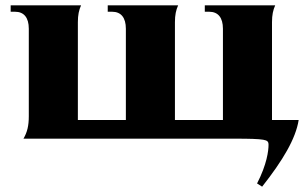

<svg xmlns="http://www.w3.org/2000/svg" viewBox="-20 -520 1140 720"><path d="M68 0H864C915 0 950 1 967 4C982 7 987 10 987 23C987 45 981 96 944 168L963 180C1041 81 1089 0 1100 -70H1000V-437C1000 -464 1004 -482 1012 -500H748V-476H764C798 -476 816 -454 816 -412V-70H636V-437C636 -464 640 -482 648 -500H384V-476H400C434 -476 452 -454 452 -412V-70H272V-437C272 -464 276 -482 284 -500H20V-476H36C70 -476 88 -454 88 -412V-84C88 -48 82 -24 68 0Z"/></svg>

Font: Sinistre Bold
Style: Regular
Weight: 900
Designer: Jules Durand
Foundry: Collletttivo
Version: Version 69.420;Glyphs 3.2 (3217)